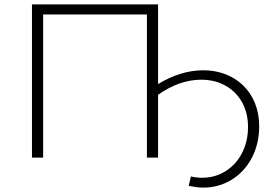

<svg xmlns="http://www.w3.org/2000/svg" viewBox="-20 -720 1251 877"><path d="M126 0H177V-654H651V0H702V-287C767 -333 833 -356 900 -356C1020 -356 1113 -273 1113 -140C1113 -5 1022 92 904 92C887 92 870 90 852 86L842 129C867 134 889 137 908 137C955 137 999 125 1038 101C1116 53 1164 -36 1164 -143C1164 -300 1053 -399 909 -399C840 -399 771 -378 702 -336V-700H126Z"/></svg>

Font: Montserrat Light
Style: Regular
Weight: 300
Designer: Julieta Ulanovsky
Foundry: Julieta Ulanovsky
Version: Version 7.200